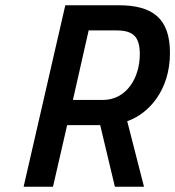

<svg xmlns="http://www.w3.org/2000/svg" viewBox="-20 -712 668 732"><path d="M513 -505C513 -414 461 -331 373 -331H258L318 -596H424C489 -596 513 -571 513 -505ZM529 0 465 -250C547 -278 628 -368 628 -510C628 -641 563 -692 432 -692H229L70 0H182L236 -235H362L418 0Z"/></svg>

Font: RazerF5 SemiBold
Style: Italic
Weight: 600
Foundry: Razer Inc.
Version: Version 2